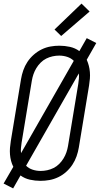

<svg xmlns="http://www.w3.org/2000/svg" viewBox="-23 -997 555 1067"><path d="M50 50 -3 23 51 -70Q43 -86 38.5 -103Q34 -120 32.5 -138.5Q31 -157 32.5 -175.5Q34 -194 37 -213L94 -558Q98 -582 106.5 -606.5Q115 -631 129.5 -653Q144 -675 164.5 -693Q185 -711 208.5 -722.5Q232 -734 257 -738.5Q282 -743 307 -743Q337 -743 366 -736.5Q395 -730 418 -713L459 -785L512 -758L459 -665Q466 -649 470.5 -632Q475 -615 476.5 -596.5Q478 -578 476.5 -559.5Q475 -541 472 -522L415 -177Q411 -153 402.5 -128.5Q394 -104 379.5 -82Q365 -60 345 -42Q325 -24 301 -12.5Q277 -1 252 3.5Q227 8 202 8Q172 8 143 1.5Q114 -5 91 -22ZM94 -146 387 -659Q372 -674 350.5 -681Q329 -688 306 -688Q288 -688 269.5 -684Q251 -680 234 -671.5Q217 -663 203 -649Q189 -635 179 -618.5Q169 -602 163 -584.5Q157 -567 154 -549L97 -204Q95 -189 93.5 -174.5Q92 -160 94 -146ZM203 -47Q221 -47 239.5 -51Q258 -55 275 -63.5Q292 -72 306 -86Q320 -100 330 -116.5Q340 -133 346 -150.5Q352 -168 355 -186L412 -531Q414 -546 415.5 -560.5Q417 -575 415 -589L122 -76Q137 -61 158.5 -54Q180 -47 203 -47ZM317 -797 280 -833 430 -977 475 -933Z"/></svg>

Font: Iosevka SS04 Light
Style: Italic
Weight: 300
Italic angle: -9°
Monospace: yes
Designer: Belleve Invis
Foundry: Belleve Invis
Version: Version 19.0.0; ttfautohint (v1.8.4)